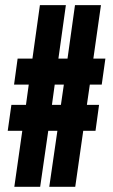

<svg xmlns="http://www.w3.org/2000/svg" viewBox="-20 -720 436 740"><path d="M133.8 -700.2H233.9L205.1 -494.1H240.2L269 -700.2H369.1L339.8 -494.1H386.2L372.1 -394H326.2L314.9 -315.9H361.8L348.1 -215.8H300.8L270 0H169.9L201.2 -215.8H166L134.8 0H35.2L65.9 -215.8H9.8L23.9 -315.9H80.1L90.8 -394H34.2L47.9 -494.1H105ZM180.2 -315.9H214.8L226.1 -394H190.9Z"/></svg>

Font: Quaderni
Style: Regular
Weight: 400
Designer: Romain Laurent, Daphné Lejeune, Alexandre D’Hubert
Foundry: ESAD Valence
Version: Version 1.000;FEAKit 1.0